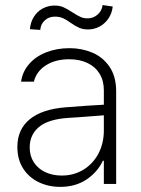

<svg xmlns="http://www.w3.org/2000/svg" viewBox="-20 -729 558 761"><path d="M240.2 -303.7Q276.4 -306.6 319.3 -309.6Q362.3 -312.5 391.6 -314V-371.1Q391.6 -408.7 375 -436.3Q358.4 -463.9 327.4 -479Q296.4 -494.1 253.9 -494.1Q199.7 -494.1 162.1 -470.2Q124.5 -446.3 114.3 -405.3H63.5Q69.3 -445.3 95.5 -475.3Q121.6 -505.4 163.3 -521.7Q205.1 -538.1 255.9 -538.1Q303.7 -538.1 345.7 -520.5Q387.7 -502.9 414.1 -464.4Q440.4 -425.8 440.4 -367.2V0H391.6V-91.8H387.7Q366.2 -46.4 322.5 -17.3Q278.8 11.7 218.8 11.7Q171.9 11.7 133.1 -7.1Q94.2 -25.9 71.5 -61.5Q48.8 -97.2 48.8 -146.5Q48.8 -216.3 97.9 -256.3Q147 -296.4 240.2 -303.7ZM224.6 -33.2Q272.9 -33.2 311 -56.6Q349.1 -80.1 370.4 -120.8Q391.6 -161.6 391.6 -211.9V-272L359.4 -269.5Q279.8 -263.2 250 -261.7Q170.9 -256.3 134.3 -225.6Q97.7 -194.8 97.7 -144.5Q97.7 -110.8 114.3 -85.4Q130.9 -60.1 159.7 -46.6Q188.5 -33.2 224.6 -33.2ZM196.3 -707Q216.3 -707 231.7 -700.2Q247.1 -693.4 267.6 -679.7Q286.6 -667.5 299.1 -661.9Q311.5 -656.2 327.1 -656.2Q349.6 -656.2 366.7 -671.1Q383.8 -686 386.7 -709L426.8 -703.1Q423.8 -676.3 409.9 -655.8Q396 -635.3 374.8 -623.8Q353.5 -612.3 329.1 -612.3Q308.6 -612.3 293.7 -618.9Q278.8 -625.5 259.8 -638.7Q243.2 -650.9 229.5 -657Q215.8 -663.1 197.3 -663.1Q173.8 -663.1 157.5 -648.2Q141.1 -633.3 139.6 -610.4L98.6 -613.3Q100.6 -640.1 113.8 -661.6Q127 -683.1 148.7 -695.1Q170.4 -707 196.3 -707Z"/></svg>

Font: Pretendard JP ExtraLight
Style: Regular
Weight: 200
Designer: Base glyphs from Inter by Rasmus Andersson; Hangeul glyphs from Noto Sans CJK(Source Han Sans) by Jang Soo-young and Kan
Foundry: Kil Hyung-jin
Version: Version 1.309